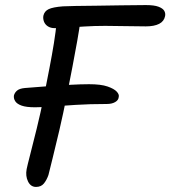

<svg xmlns="http://www.w3.org/2000/svg" viewBox="-20 -727 672 757"><path d="M118 -304Q84 -304 65.5 -310.5Q47 -317 40 -328Q33 -339 35 -351Q38 -362 47.5 -370Q57 -378 78 -380Q115 -383 161.5 -386.5Q208 -390 253.5 -392.5Q299 -395 331 -395Q378 -395 404 -386Q430 -377 440.5 -365.5Q451 -354 448 -344Q447 -332 434 -324.5Q421 -317 401 -317Q333 -317 278.5 -313.5Q224 -310 183.5 -307Q143 -304 118 -304ZM122 10Q101 10 90.5 -11.5Q80 -33 85 -60Q88 -75 99 -117.5Q110 -160 125 -221Q140 -282 154 -351Q165 -407 175 -458.5Q185 -510 192.5 -556.5Q200 -603 204 -645L298 -651Q293 -614 284.5 -565.5Q276 -517 265.5 -463Q255 -409 244 -353Q229 -278 214 -213.5Q199 -149 187.5 -103.5Q176 -58 171 -37Q164 -17 153 -3.5Q142 10 122 10ZM196 -616Q180 -616 169 -623Q158 -630 153.5 -641.5Q149 -653 151 -665Q155 -683 172 -691Q189 -699 228 -702Q244 -703 279 -703.5Q314 -704 360.5 -704.5Q407 -705 458 -706Q509 -707 555 -707Q588 -707 605 -700.5Q622 -694 627.5 -684.5Q633 -675 631 -664Q627 -643 607.5 -633Q588 -623 555 -623Q517 -623 474 -624Q431 -625 395 -625Q352 -625 312.5 -622.5Q273 -620 242.5 -618Q212 -616 196 -616Z"/></svg>

Font: Shantell Sans
Style: Italic
Weight: 400
Italic angle: -11°
Designer: Stephen Nixon, Anya Danilova, Shantell Martin
Foundry: Arrow Type
Version: Version 1.011;[c5ecc13dd]